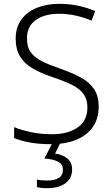

<svg xmlns="http://www.w3.org/2000/svg" viewBox="-20 -744 586 1004"><path d="M496 -186Q496 -122 464 -78Q432 -34 376 -12Q320 10 249 10Q184 10 136 1Q88 -8 54 -22V-79Q91 -64 142 -53Q193 -42 252 -42Q334 -42 385.5 -77Q437 -112 437 -182Q437 -224 417.5 -251.5Q398 -279 357.5 -299.5Q317 -320 254 -341Q194 -361 151 -386Q108 -411 85 -448.5Q62 -486 62 -543Q62 -601 91.5 -641.5Q121 -682 172.5 -703Q224 -724 290 -724Q342 -724 389 -714Q436 -704 478 -686L459 -636Q373 -672 288 -672Q214 -672 167.5 -639.5Q121 -607 121 -544Q121 -498 141 -470.5Q161 -443 199 -424Q237 -405 292 -386Q355 -364 400.5 -340Q446 -316 471 -279.5Q496 -243 496 -186ZM357 142Q357 188 322.5 214Q288 240 227 240Q193 240 173 234V195Q193 200 228 200Q265 200 287 186.5Q309 173 309 143Q309 115 283.5 101.5Q258 88 212 85L256 0H297L268 59Q307 64 332 84.5Q357 105 357 142Z"/></svg>

Font: Noto Sans Myanmar Light
Style: Regular
Weight: 300
Designer: Monotype Design Team
Foundry: Monotype Imaging Inc.
Version: Version 2.107; ttfautohint (v1.8.4.7-5d5b)